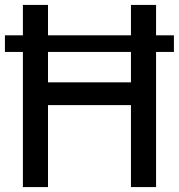

<svg xmlns="http://www.w3.org/2000/svg" viewBox="-20 -760 727 780"><path d="M73 0V-549H0V-616.5H73V-740H175V-616.5H512V-740H614V-616.5H686.5V-549H614V0H512V-333H175V0ZM175 -425.5H512V-549H175Z"/></svg>

Font: Encode Sans SmCnd Md
Style: Regular
Weight: 500
Width: 4
Designer: Multiple Designers
Foundry: Impallari Type
Version: Version 3.002; ttfautohint (v1.8.3) -l 8 -r 50 -G 200 -x 14 